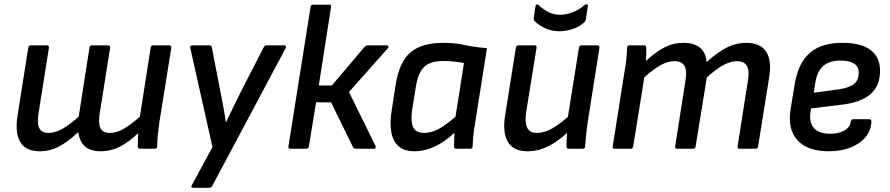

<svg xmlns="http://www.w3.org/2000/svg" viewBox="-20 -705 4220 910"><path d="M168 12Q104 12 77 -30Q50 -72 63 -156L114 -479Q116 -490 126 -490H202Q212 -490 212 -479L162 -164Q155 -119 166.5 -97Q178 -75 210 -75Q241 -75 275 -94Q309 -113 353 -152L404 -479Q406 -490 415 -490H492Q503 -490 502 -479L452 -164Q445 -119 456.5 -97Q468 -75 500 -75Q532 -75 565.5 -94Q599 -113 643 -152L694 -479Q696 -490 706 -490H782Q792 -490 792 -479L735 -123Q731 -95 728 -65Q725 -35 725 -11Q725 0 714 0H644Q634 0 633 -10Q633 -25 633.5 -40.5Q634 -56 635 -74Q590 -31 547.5 -9.5Q505 12 458 12Q409 12 383 -11Q357 -34 351 -79Q302 -33 259.5 -10.5Q217 12 168 12Z M895 185Q882 185 889 173L987 -8L882 -477Q879 -490 892 -490H973Q983 -490 984 -480L1025 -269Q1032 -235 1038.5 -199Q1045 -163 1050 -127H1052Q1069 -163 1086 -198Q1103 -233 1120 -267L1230 -481Q1232 -486 1235.5 -488Q1239 -490 1244 -490H1327Q1332 -490 1334.5 -486.5Q1337 -483 1334 -477L986 176Q982 185 972 185Z M1813 -490Q1819 -490 1821 -486Q1823 -482 1818 -476L1634 -269L1760 -13Q1762 -8 1760 -4Q1758 0 1752 0H1666Q1657 0 1654 -6L1549 -220H1478L1444 -11Q1442 0 1432 0H1356Q1345 0 1347 -11L1452 -672Q1454 -683 1463 -683H1540Q1551 -683 1549 -672L1491 -300H1553L1708 -483Q1716 -490 1724 -490Z M1948 12Q1896 12 1869 -12Q1842 -36 1834.5 -79.5Q1827 -123 1836 -179L1856 -308Q1873 -412 1926 -457Q1979 -502 2082 -502Q2137 -502 2183.5 -491.5Q2230 -481 2288 -477L2232 -123Q2227 -95 2224 -66.5Q2221 -38 2220 -11Q2220 0 2208 0H2142Q2132 0 2132 -11Q2132 -26 2132.5 -42.5Q2133 -59 2134 -76Q2089 -33 2040.5 -10.5Q1992 12 1948 12ZM1991 -75Q2023 -75 2057.5 -93Q2092 -111 2139 -152L2179 -406Q2157 -411 2129.5 -413.5Q2102 -416 2080 -416Q2019 -416 1990.5 -388Q1962 -360 1952 -300L1933 -182Q1926 -133 1937.5 -104Q1949 -75 1991 -75Z M2480 12Q2414 12 2387.5 -32Q2361 -76 2374 -158L2425 -479Q2427 -490 2438 -490H2514Q2525 -490 2523 -479L2473 -169Q2467 -123 2479 -99Q2491 -75 2526 -75Q2561 -75 2599.5 -97.5Q2638 -120 2693 -170L2681 -87Q2648 -56 2616 -34Q2584 -12 2550.5 0Q2517 12 2480 12ZM2676 0Q2665 0 2665 -11Q2665 -29 2666 -49Q2667 -69 2669 -90V-135L2724 -479Q2726 -490 2735 -490H2811Q2823 -490 2821 -478L2765 -123Q2761 -95 2758 -66.5Q2755 -38 2753 -11Q2753 0 2741 0ZM2628 -557Q2597 -557 2566.5 -570Q2536 -583 2515 -604Q2512 -607 2510.5 -611.5Q2509 -616 2510 -623L2518 -675Q2519 -682 2524 -683.5Q2529 -685 2534 -680Q2557 -658 2582 -646.5Q2607 -635 2634 -635Q2664 -635 2694.5 -647Q2725 -659 2752 -682Q2757 -686 2762.5 -684Q2768 -682 2766 -675L2757 -616Q2756 -611 2754.5 -607Q2753 -603 2750 -600Q2728 -579 2696.5 -568Q2665 -557 2628 -557Z M2893 0Q2882 0 2884 -11L2940 -366Q2945 -394 2948.5 -424.5Q2952 -455 2952 -479Q2952 -490 2963 -490H3033Q3043 -490 3043 -480Q3043 -465 3043 -449.5Q3043 -434 3041 -416Q3088 -459 3129.5 -480.5Q3171 -502 3219 -502Q3269 -502 3297 -479.5Q3325 -457 3329 -411Q3379 -456 3423.5 -479Q3468 -502 3517 -502Q3583 -502 3611 -460.5Q3639 -419 3625 -335L3573 -11Q3571 0 3561 0H3485Q3474 0 3476 -12L3525 -324Q3533 -369 3520.5 -392Q3508 -415 3473 -415Q3443 -415 3408.5 -396.5Q3374 -378 3330 -338L3277 -11Q3276 -6 3273.5 -3Q3271 0 3265 0H3189Q3178 0 3180 -11L3229 -324Q3237 -369 3224.5 -392Q3212 -415 3177 -415Q3145 -415 3112.5 -397Q3080 -379 3034 -339L2981 -11Q2979 0 2970 0Z M3908 12Q3808 12 3760 -40Q3712 -92 3727 -187L3747 -309Q3764 -408 3819 -455Q3874 -502 3973 -502Q4061 -502 4106 -468Q4151 -434 4151 -370Q4151 -296 4104 -257.5Q4057 -219 3971 -209L3824 -191L3821 -171Q3815 -121 3839.5 -96Q3864 -71 3915 -71Q3955 -71 3982 -86.5Q4009 -102 4012 -128Q4014 -140 4024 -140H4100Q4110 -140 4110 -129Q4109 -88 4083 -56Q4057 -24 4011.5 -6Q3966 12 3908 12ZM3837 -266 3958 -282Q4008 -290 4029 -308Q4050 -326 4050 -362Q4050 -389 4028 -403.5Q4006 -418 3965 -418Q3910 -418 3881 -391.5Q3852 -365 3844 -312Z"/></svg>

Font: Sofia Sans SemiBold
Style: Italic
Weight: 600
Italic angle: -9°
Designer: Botio Nikoltchev, Ani Petrova
Foundry: lettersoup
Version: Version 4.100-B